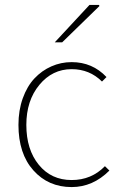

<svg xmlns="http://www.w3.org/2000/svg" viewBox="-20 -740 486 772"><path d="M268.1 12.2Q174.3 12.2 114.3 -54.9Q54.2 -122.1 54.2 -237.8Q54.2 -296.4 71.5 -344.7Q88.9 -393.1 118.4 -424.6Q147.9 -456.1 186.5 -473.1Q225.1 -490.2 268.1 -490.2Q351.6 -490.2 408.2 -430.2L390.1 -412.1Q340.3 -461.9 268.1 -461.9Q190.4 -461.9 138.2 -398.7Q85.9 -335.4 85.9 -237.8Q85.9 -138.7 136 -77.4Q186 -16.1 268.1 -16.1Q347.7 -16.1 401.9 -71.8L419.9 -54.2Q353.5 12.2 268.1 12.2ZM200.2 -569.8 339.8 -720.2H377.9L379.9 -715.8L230 -569.8Z"/></svg>

Font: Source Sans 3 ExtraLight
Style: Regular
Weight: 200
Designer: Paul D. Hunt
Foundry: Adobe
Version: Version 3.052;hotconv 1.1.0;makeotfexe 2.6.0